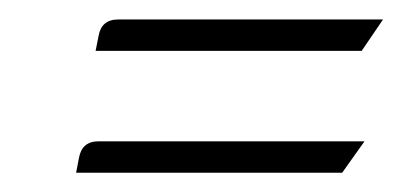

<svg xmlns="http://www.w3.org/2000/svg" viewBox="-20 -270 417 197"><path d="M58.1 -92.8 61 -107.9Q64 -125 81.1 -125H354L331.1 -92.8ZM78.1 -217.8 81.1 -232.9Q84 -250 101.1 -250H373L351.1 -217.8Z"/></svg>

Font: Hhenum
Style: Italic
Weight: 400
Designer: T. Christopher White
Version: Version 1.0